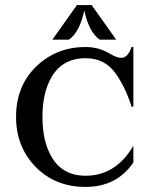

<svg xmlns="http://www.w3.org/2000/svg" viewBox="-20 -734 624 764"><path d="M286.1 -713.9H344.7L442.4 -576.2H376.5Q333.5 -606.9 315.4 -692.4Q297.4 -606.9 254.4 -576.2H188.5ZM320.3 9.8Q200.7 9.8 123 -68.8Q43.9 -148.9 43.9 -268.6Q43.9 -391.1 123 -468.3Q203.6 -546.9 320.3 -546.9Q372.1 -546.9 413.1 -522.5Q443.8 -503.9 462.9 -503.9Q488.8 -503.9 503.4 -546.9H510.7V-309.6H503.4Q479.5 -387.2 438.5 -443.8Q396 -502.4 320.3 -502.4Q229 -502.4 185.1 -427.2Q148.9 -365.2 148.9 -268.6Q148.9 -171.9 185.1 -109.9Q229 -34.7 320.3 -34.7Q441.4 -34.7 510.7 -154.3V-87.4Q444.3 9.8 320.3 9.8Z"/></svg>

Font: Modern Antiqua
Style: Book
Weight: 400
Designer: Wojciech Kalinowski "wmk69" (wmk69@o2.pl)
Foundry: Wojciech Kalinowski "wmk69" (wmk69@o2.pl)
Version: Version 3.1.0; 2021-05-28